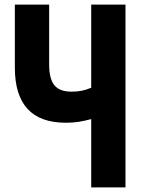

<svg xmlns="http://www.w3.org/2000/svg" viewBox="-20 -820 640 840"><path d="M45 -800H195V-539Q195 -475 218 -447Q241 -419 293 -419Q318 -419 337.5 -423Q357 -427 379 -436V-800H529V0H379V-299Q350 -291 324 -287Q298 -283 268 -283Q45 -283 45 -524Z"/></svg>

Font: Martian Mono Condensed SemiBold
Style: Regular
Weight: 600
Width: 3
Designer: Roman Shamin
Foundry: Evil Martians
Version: Version 1.000